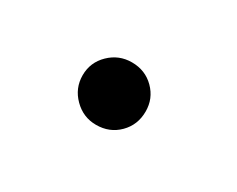

<svg xmlns="http://www.w3.org/2000/svg" viewBox="-36 -543 397 322"><g transform="rotate(30 163.0 -381.5)"><path d="M215 -382Q215 -356 197.5 -338.5Q180 -321 154 -321Q129 -321 111 -339Q93 -357 93 -382Q93 -407 111 -424.5Q129 -442 154 -442Q180 -442 197.5 -424.5Q215 -407 215 -382Z"/></g></svg>

Font: GFS Artemisia
Style: Regular
Weight: 400
Designer: Takis Katsoulidis and George D. Matthiopoulos
Foundry: Takis Katsoulidis and George D. Matthiopoulos
Version: Version 1.0